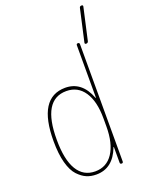

<svg xmlns="http://www.w3.org/2000/svg" viewBox="-175 -1032 849 1124"><g transform="rotate(-20 250.0 -470.0)"><path d="M429.7 -730.5Q419.9 -730.5 421.9 -740.2L466.8 -940.4Q468.8 -950.2 480.5 -950.2Q490.2 -950.2 488.3 -940.4L443.4 -740.2Q440.4 -730.5 429.7 -730.5ZM224.6 -509.8Q74.2 -509.8 75.2 -259.8Q75.2 -136.7 113.3 -73.2Q151.4 -9.8 224.6 -9.8Q295.9 -9.8 335.4 -69.3Q375 -128.9 375 -235.4V-285.2Q375 -391.6 335.4 -450.7Q295.9 -509.8 224.6 -509.8ZM224.6 9.8Q191.4 9.8 164.6 -1.5Q137.7 -12.7 111.3 -40.5Q85 -68.4 69.8 -124Q54.7 -179.7 54.7 -259.8Q54.7 -529.3 224.6 -530.3Q328.1 -530.3 372.1 -415Q372.1 -413.1 374 -413.1Q375 -413.1 375 -414.1V-740.2Q375 -750 384.8 -750Q394.5 -750 394.5 -740.2V-9.8Q394.5 0 384.8 0Q375 0 375 -9.8V-106.4Q375 -107.4 374 -107.4Q372.1 -107.4 372.1 -105.5Q328.1 9.8 224.6 9.8Z"/></g></svg>

Font: Rounded Mgen+ 1m thin
Style: Regular
Weight: 100
Designer: [Source Han Sans]
Ryoko NISHIZUKA  (kana & ideographs); Paul D. Hunt (Latin, Greek & Cyrillic); Wenlong ZHANG  (bopomofo
Version: Version 1.059.20150602